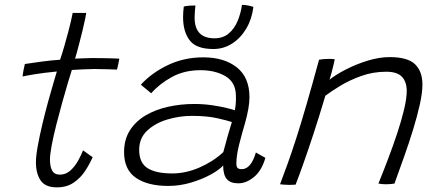

<svg xmlns="http://www.w3.org/2000/svg" viewBox="-20 -770 1834 807"><path d="M369.5 -109.5Q357.5 -82 338.5 -52.5Q319.5 -23 290.2 -2.8Q261 17.5 219 17.5Q170.5 17.5 150.8 -11.5Q131 -40.5 131 -88Q131 -114.5 138.8 -157Q146.5 -199.5 158 -247.8Q169.5 -296 182 -341.8Q194.5 -387.5 204.8 -421.8Q215 -456 219 -469.5Q162 -464 123.2 -457.5Q84.5 -451 75 -448.5Q76 -460 79.2 -477Q82.5 -494 84.5 -501Q113 -505.5 154.2 -511Q195.5 -516.5 232.5 -519Q241.5 -545.5 250.2 -575.5Q259 -605.5 266.5 -634.5Q279.5 -683.5 285.5 -715.5H342.5Q342 -711.5 338 -691.2Q334 -671 327 -642.2Q320 -613.5 312 -583Q308 -567.5 303.8 -552.2Q299.5 -537 295.5 -523.5Q309.5 -524 331.8 -525Q354 -526 367.5 -526Q392.5 -526 417.2 -525.5Q442 -525 459.8 -524.5Q477.5 -524 481.5 -523.5Q480.5 -516.5 477.2 -500.8Q474 -485 471.5 -477.5Q467 -477.5 437 -478.8Q407 -480 376.5 -480Q355 -479.5 329 -478.5Q303 -477.5 282 -476Q276.5 -459 265.5 -422.5Q254.5 -386 241.8 -340Q229 -294 217 -247Q205 -200 197.5 -160.5Q190 -121 190 -99Q190 -70 199.2 -53Q208.5 -36 232 -36Q257.5 -36 277 -54.2Q296.5 -72.5 309.5 -96.8Q322.5 -121 329 -138Q332 -136 340.8 -129.8Q349.5 -123.5 358 -117.2Q366.5 -111 369.5 -109.5Z M687.5 11.5Q600.5 11.5 551 -22.8Q501.5 -57 501.5 -130.5Q501.5 -184 526.2 -222.5Q551 -261 593 -285.5Q635 -310 687.8 -321.5Q740.5 -333 796.5 -333Q834.5 -333 870.8 -327.8Q907 -322.5 933.2 -316Q959.5 -309.5 967 -306.5Q973 -336 971.5 -369.5Q970.5 -424.5 927.5 -449.8Q884.5 -475 822.5 -475Q754.5 -475 702.2 -446.2Q650 -417.5 615.5 -378L572 -414Q617 -463.5 685.2 -496.2Q753.5 -529 834.5 -529Q922 -529 975.2 -487Q1028.5 -445 1028.5 -361.5Q1028.5 -339.5 1023.8 -312.5Q1019 -285.5 1011 -256.5Q997 -209.5 985.2 -162.8Q973.5 -116 973.5 -83Q973.5 -68 979.2 -63.5Q985 -59 996 -59Q1035 -59 1055.5 -129L1095.5 -106.5Q1079.5 -52 1047.2 -25.8Q1015 0.5 982 0.5Q947.5 0.5 932.8 -17.8Q918 -36 918 -74.5Q901.5 -56 865.5 -36.2Q829.5 -16.5 782.8 -2.5Q736 11.5 687.5 11.5ZM704 -41Q761 -41 818.5 -66Q876 -91 918.5 -130.5Q929 -171 937.5 -200.2Q946 -229.5 954.5 -257Q939.5 -262.5 894.8 -272.8Q850 -283 787 -283Q733.5 -283 682.5 -267.5Q631.5 -252 598.2 -220.5Q565 -189 565 -140.5Q565 -85.5 600.2 -63.2Q635.5 -41 704 -41ZM1045 -741Q1039 -690.5 1015.5 -650.5Q992 -610.5 956 -587.2Q920 -564 877 -564Q804.5 -564 777 -600.8Q749.5 -637.5 749.5 -697.5Q749.5 -707.5 750.2 -719.5Q751 -731.5 752.5 -742.5Q764.5 -745.5 777 -746.2Q789.5 -747 801.5 -747Q800 -734 799 -721Q798 -708 798 -696Q798 -609 881.5 -609Q918 -609 942 -629.8Q966 -650.5 979.2 -683Q992.5 -715.5 997 -749.5Q1010 -749.5 1023.5 -746.8Q1037 -744 1045 -741Z M1222.5 6Q1216 6.5 1208.2 6.8Q1200.5 7 1193 7Q1184 7 1174.2 6.2Q1164.5 5.5 1157 4.5Q1173 -37.5 1189.8 -84.2Q1206.5 -131 1225.8 -190.8Q1245 -250.5 1268.2 -330.5Q1291.5 -410.5 1321 -519Q1329 -520.5 1339.5 -521.5Q1350 -522.5 1362 -522.5Q1368.5 -522.5 1375.5 -522.2Q1382.5 -522 1387 -521Q1386 -515 1382 -498.2Q1378 -481.5 1373.2 -463.2Q1368.5 -445 1365 -435Q1391 -456 1433.8 -478Q1476.5 -500 1525.2 -515Q1574 -530 1617.5 -530Q1693.5 -530 1724.5 -500Q1755.5 -470 1755.5 -414.5Q1755.5 -380.5 1744.8 -331.8Q1734 -283 1716.5 -226Q1699 -169 1678.2 -110.5Q1657.5 -52 1638 1.5Q1632.5 2.5 1623.2 3.5Q1614 4.5 1603.5 4.5Q1584 4.5 1570.5 1.5Q1590.5 -47.5 1611.2 -102.2Q1632 -157 1649.8 -210.5Q1667.5 -264 1678.5 -310.2Q1689.5 -356.5 1689.5 -388Q1689.5 -426 1669.5 -447.2Q1649.5 -468.5 1603.5 -468.5Q1548.5 -468.5 1498.8 -450.8Q1449 -433 1410 -409.2Q1371 -385.5 1347.5 -367.5Q1321.5 -280 1296.8 -204.8Q1272 -129.5 1252.5 -75Q1233 -20.5 1222.5 6Z"/></svg>

Font: Grandstander ExtraLight
Style: Italic
Weight: 200
Italic angle: -15°
Designer: Tyler Finck
Foundry: Etcetera Type Co
Version: Version 1.200; ttfautohint (v1.8.3)